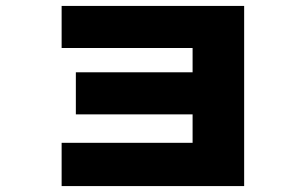

<svg xmlns="http://www.w3.org/2000/svg" viewBox="-20 -604 1040 648"><path d="M188 -584H804V24H188V-122H630V-218H236V-360H630V-442H188Z"/></svg>

Font: Mplus 1p Black
Style: Regular
Weight: 900
Version: Version 1.061